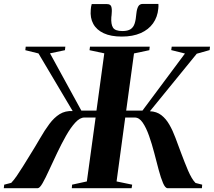

<svg xmlns="http://www.w3.org/2000/svg" viewBox="-44 -988 1122 1008"><path d="M-24 0 -22 -18.5 15 -28Q28.5 -42 44 -64.5Q59.5 -87 76.8 -114.8Q94 -142.5 111.5 -171Q141 -218 165.8 -261Q190.5 -304 215.2 -337.2Q240 -370.5 269.2 -388.8Q298.5 -407 337.5 -405L158 -707.5L89 -724.5L91 -743H299L297 -724.5L218.5 -708L383 -407.5H462.5L503.5 -708L426 -724.5L428.5 -743H742L740 -724.5L659.5 -707.5L618.5 -407.5H704L927 -707L855 -725L857.5 -743H1058.5L1056.5 -725L989 -706L743 -404Q778.5 -402.5 803 -383.5Q827.5 -364.5 845.2 -333.5Q863 -302.5 877.2 -264.2Q891.5 -226 906.5 -185.5Q916 -160.5 925.2 -136.8Q934.5 -113 943.5 -92.2Q952.5 -71.5 962.2 -54.8Q972 -38 982.5 -27.5L1017.5 -18.5L1016 0H836Q823.5 0 812 -26.8Q800.5 -53.5 789.2 -95.8Q778 -138 765.8 -185.2Q753.5 -232.5 738.5 -275Q723.5 -317.5 705.2 -344.2Q687 -371 663.5 -371H613.5L568 -35.5L650 -18.5L647 0H333L334.5 -18.5L412 -35.5L458 -371H399Q375.5 -371 351 -344.2Q326.5 -317.5 302.5 -275Q278.5 -232.5 256 -185.2Q233.5 -138 214.2 -95.8Q195 -53.5 179.8 -26.8Q164.5 0 154 0ZM517.5 -966.5Q535.5 -966.5 540 -954Q544.5 -941.5 542.5 -920Q542.5 -914 541.8 -908.5Q541 -903 540.5 -898Q538 -861 549.2 -843Q560.5 -825 598.5 -825Q626.5 -825 641.5 -834.8Q656.5 -844.5 663 -864.8Q669.5 -885 672 -917.5Q674.5 -941 681.8 -954.2Q689 -967.5 706 -967.5H787.5Q788 -962 788 -956Q788 -950 787 -942.5Q783 -898.5 759.5 -865.5Q736 -832.5 694.5 -814.2Q653 -796 595.5 -796Q538 -796 500.5 -813.5Q463 -831 445.8 -862.5Q428.5 -894 432.5 -937Q433 -945.5 434.2 -952.5Q435.5 -959.5 437.5 -966.5Z"/></svg>

Font: Merriweather 144pt
Style: Bold Italic
Weight: 700
Italic angle: -7.8°
Version: Version 2.101